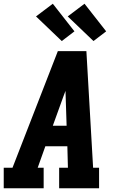

<svg xmlns="http://www.w3.org/2000/svg" viewBox="-21 -1009 641 1029"><path d="M-1 0V-110H46L289 -735H442L478 -110H510V0H296V-110H343L340 -225H222L181 -110H213V0ZM262 -335H336L331 -490Q331 -498 330.5 -506Q330 -514 330 -522Q327 -514 324 -506Q321 -498 318 -490ZM480 -789 342 -921 432 -989 548 -841ZM310 -789 172 -921 262 -989 378 -841Z"/></svg>

Font: Iosevka Slab XBdExObl
Style: Regular
Weight: 800
Width: 7
Italic angle: -9°
Monospace: yes
Designer: Belleve Invis
Foundry: Belleve Invis
Version: Version 11.1.0; ttfautohint (v1.8.3)